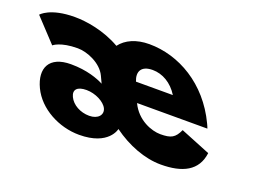

<svg xmlns="http://www.w3.org/2000/svg" viewBox="-219 -734 1316 954"><g transform="rotate(20 439.0 -256.5)"><path d="M-21.8 -357C-21.8 -357 11 -387 103 -387C154 -387 230.2 -355 256.7 -299L274.1 -262C243.6 -278 183.7 -301 98.7 -301C-17.3 -301 -49.8 -228 -6.3 -136C37.7 -43 148.1 15 255.1 15C412.1 15 429.7 -79 429.7 -79C509.1 -21 602.1 15 687.1 15C801.1 15 877.6 -22 889.7 -119L731.5 -183C710.2 -137 690.4 -126 633.4 -126C588.4 -126 509.7 -153 472.3 -232H844.3C842.5 -238 837.3 -249 834 -256C748.9 -436 586.4 -528 430.4 -528C361.4 -528 308.7 -504 278.6 -464C193.5 -513 98.4 -528 36.4 -528C-94.6 -528 -135 -478 -135 -478ZM431 -330C411.8 -377 428.8 -413 489.8 -413C541.8 -413 592.5 -384 626 -330ZM162.6 -151C145.6 -187 168.1 -207 215.1 -207C262.1 -207 312.4 -181 326.6 -151C340.8 -121 317 -91 270 -91C223 -91 179.6 -115 162.6 -151Z"/></g></svg>

Font: Hussar
Style: BdOpOblFive
Weight: 700
Foundry: Cannot Into Space Fonts
Version: Version 2.00